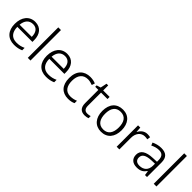

<svg xmlns="http://www.w3.org/2000/svg" viewBox="276 -2067 3385 3385"><g transform="rotate(45 1968.5 -375.0)"><path d="M290 -543C144 -543 56 -429 56 -262C56 -91 150 10 307 10C377 10 425 -1 479 -24V-85C421 -59 377 -48 310 -48C193 -48 127 -122 126 -256H502V-300C502 -443 427 -543 290 -543ZM290 -487C386 -487 431 -416 431 -311H128C138 -423 196 -487 290 -487Z M710 0V-760H643V0Z M1087 -543C941 -543 853 -429 853 -262C853 -91 947 10 1104 10C1174 10 1222 -1 1276 -24V-85C1218 -59 1174 -48 1107 -48C990 -48 924 -122 923 -256H1299V-300C1299 -443 1224 -543 1087 -543ZM1087 -487C1183 -487 1228 -416 1228 -311H925C935 -423 993 -487 1087 -487Z M1654 10C1713 10 1756 -1 1791 -18V-78C1753 -62 1708 -49 1653 -49C1535 -49 1479 -133 1479 -264C1479 -403 1543 -484 1662 -484C1699 -484 1744 -473 1779 -459L1798 -516C1765 -532 1715 -543 1663 -543C1513 -543 1409 -449 1409 -264C1409 -85 1502 10 1654 10Z M2077 -46C2019 -46 1989 -82 1989 -153V-480H2150V-533H1989V-659H1947L1922 -539L1844 -515V-480H1922V-151C1922 -33 1980 10 2067 10C2100 10 2133 3 2153 -5V-58C2134 -51 2105 -46 2077 -46Z M2716 -267C2716 -436 2627 -543 2477 -543C2325 -543 2233 -441 2233 -267C2233 -96 2328 10 2473 10C2627 10 2716 -97 2716 -267ZM2303 -267C2303 -404 2359 -486 2476 -486C2595 -486 2646 -398 2646 -267C2646 -134 2593 -47 2474 -47C2357 -47 2303 -134 2303 -267Z M3088 -543C3010 -543 2955 -494 2926 -434H2922L2915 -533H2859V0H2926V-290C2926 -405 2992 -481 3084 -481C3106 -481 3128 -478 3148 -473L3157 -535C3137 -540 3112 -543 3088 -543Z M3432 -542C3366 -542 3303 -523 3254 -499L3275 -446C3324 -470 3374 -487 3429 -487C3506 -487 3549 -450 3549 -351V-315L3454 -311C3285 -305 3199 -249 3199 -142C3199 -42 3265 10 3365 10C3461 10 3508 -25 3549 -85H3552L3565 0H3615V-360C3615 -487 3555 -542 3432 -542ZM3462 -263 3548 -266V-216C3547 -106 3482 -46 3378 -46C3311 -46 3269 -78 3269 -142C3269 -218 3327 -257 3462 -263Z M3850 0V-760H3783V0Z"/></g></svg>

Font: Noto Kufi Arabic Light
Style: Regular
Weight: 300
Designer: Monotype Design Team, David Williams, Khaled Hosny
Foundry: Google LLC
Version: Version 2.109